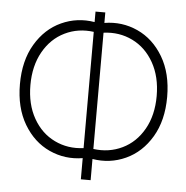

<svg xmlns="http://www.w3.org/2000/svg" viewBox="-52 -770 795 821"><g transform="rotate(5 346.0 -360.0)"><path d="M325 -91Q250 -78.5 182 -109.5Q114 -140.5 72 -211.2Q30 -282 30 -383Q30 -484 72 -554.8Q114 -625.5 182 -656.5Q250 -687.5 325 -675V-720H367V-675Q442 -687.5 510 -656.5Q578 -625.5 620 -554.8Q662 -484 662 -383Q662 -282 620 -211.2Q578 -140.5 510 -109.5Q442 -78.5 367 -91V0H325ZM325 -633Q258 -642 200.5 -614Q143 -586 109 -525.8Q75 -465.5 75 -383Q75 -300.5 109 -240.5Q143 -180.5 200.5 -152.8Q258 -125 325 -134ZM367 -134Q434 -125 491.5 -152.8Q549 -180.5 583 -240.5Q617 -300.5 617 -383Q617 -465.5 583 -525.8Q549 -586 491.5 -614Q434 -642 367 -633Z"/></g></svg>

Font: Hauora
Style: Regular
Weight: 400
Designer: Wayne Shih
Foundry: WCYS
Version: Version 1.001